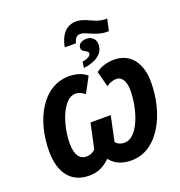

<svg xmlns="http://www.w3.org/2000/svg" viewBox="-184 -1236 1314 1401"><g transform="rotate(-20 473.0 -536.0)"><path d="M421 -932H508C516 -968 534 -986 559 -986C605 -986 662 -933 750 -933H764L784 -1024H768C689 -1024 638 -1082 563 -1082C480 -1082 436 -1018 421 -932ZM507 -789 501 -743C593 -753 660 -796 660 -868C660 -911 631 -937 591 -937C548 -937 525 -916 525 -890C525 -870 536 -862 550 -856C561 -849 574 -845 574 -831C574 -807 542 -796 507 -789ZM270 9C340 9 390 -18 434 -62C466 -20 517 10 598 10C808 10 926 -238 926 -478C926 -636 848 -725 727 -725C678 -725 622 -711 585 -680L617 -559C642 -578 669 -587 694 -587C733 -587 764 -553 764 -472C764 -334 703 -129 594 -129C563 -129 539 -141 526 -159L567 -353H410L368 -158C350 -141 327 -129 299 -129C245 -129 215 -173 215 -261C215 -404 281 -588 376 -588C406 -588 431 -575 449 -558L514 -679C485 -706 434 -724 376 -724C175 -724 54 -507 54 -257C54 -90 131 9 270 9Z"/></g></svg>

Font: Noto Sans SemiCondensed ExtraBold
Style: Italic
Weight: 800
Width: 4
Italic angle: -12°
Designer: Monotype Design Team
Foundry: Monotype Imaging Inc.
Version: Version 2.013